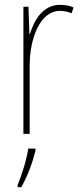

<svg xmlns="http://www.w3.org/2000/svg" viewBox="-20 -555 336 796"><path d="M229 -535C157 -535 121 -470 104 -414H102L98 -527H77V0H103V-283C103 -394 145 -510 229 -510C248 -510 264 -505 277 -500L285 -524C268 -532 248 -535 229 -535ZM127 70V61H97C92 102 68 178 53 212V221H68C95 175 115 118 127 70Z"/></svg>

Font: Noto Sans Gujarati Condensed Thin
Style: Regular
Weight: 100
Width: 3
Designer: Jelle Bosma - Monotype Design Team, Universal Thirst
Foundry: Monotype Imaging Inc.
Version: Version 2.106